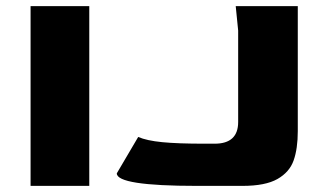

<svg xmlns="http://www.w3.org/2000/svg" viewBox="-20 -608 1074 628"><path d="M80 -588H272V0H80ZM362 -41 432 -160Q460 -148 510.5 -143Q561 -138 649 -138H682Q759 -138 759 -209V-508L751 -588H954V-179Q954 -122 940.5 -83.5Q927 -45 887.5 -22.5Q848 0 773 0H624Q362 0 362 -41Z"/></svg>

Font: Gold Bold
Style: Regular
Weight: 400
Designer: jaiki
Version: Version 1.000